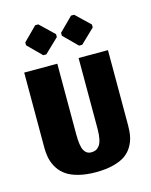

<svg xmlns="http://www.w3.org/2000/svg" viewBox="-89 -599 523 665"><g transform="rotate(-15 172.0 -266.0)"><path d="M101.3 -431.7H112.3L163 -480.3V-490.7L112.3 -539.3H101.3L52.7 -490.7V-480.3ZM229.7 -431.7H241L291.7 -480.3V-490.7L241 -539.3H229.7L181 -490.7V-480.3ZM173.3 7Q208.3 7 234.8 0.3Q261.3 -6.3 277.8 -17.5Q294.3 -28.7 304.5 -45.5Q314.7 -62.3 318.5 -80.3Q322.3 -98.3 322.3 -120.7V-390.7H217V-136.7Q217 -115.3 213.8 -100.5Q210.7 -85.7 204.7 -77.8Q198.7 -70 191.7 -66.8Q184.7 -63.7 175.3 -63.7Q158.3 -63.7 149.5 -79.5Q140.7 -95.3 140.7 -137.7V-390.7H22V-122.7Q22 -100 26.3 -81.3Q30.7 -62.7 41.5 -45.8Q52.3 -29 69.2 -17.7Q86 -6.3 112.5 0.3Q139 7 173.3 7Z"/></g></svg>

Font: Jomhuria
Style: Regular
Weight: 400
Designer: Arabic design by Kourosh Beigpour, Latin design by Eben Sorkin, engineering by Lasse Fister and Khaled Hosney
Version: Version 1.0010